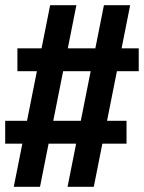

<svg xmlns="http://www.w3.org/2000/svg" viewBox="-27 -737 554 739"><path d="M26 -18 59 -184H-7V-272H77L115 -463H40V-551H133L166 -717H267L234 -551H340L373 -717H474L441 -551H507V-463H423L385 -272H460V-184H367L334 -18H233L266 -184H160L127 -18ZM284 -272 322 -463H216L178 -272Z"/></svg>

Font: Iosevka SS18 Semibold
Style: Regular
Weight: 600
Monospace: yes
Designer: Belleve Invis
Foundry: Belleve Invis
Version: Version 25.1.1; ttfautohint (v1.8.4)